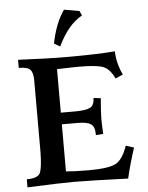

<svg xmlns="http://www.w3.org/2000/svg" viewBox="-61 -992 803 1041"><g transform="rotate(-5 340.0 -471.0)"><path d="M593.8 0Q396.5 -7.3 298.8 -7.8Q228 -7.8 45.9 0V-43.9Q109.4 -43.9 120.4 -74.2Q131.3 -104.5 132.8 -182.6V-574.7Q132.8 -615.7 118.2 -632.6Q103.5 -649.4 55.2 -649.4V-693.4Q218.3 -685.5 324.7 -685.5Q483.9 -685.5 582 -693.4Q584 -626.5 614.3 -564.5L573.2 -546.4Q547.4 -601.1 510.7 -614.3Q474.1 -627.4 382.3 -627.4Q348.1 -627.4 261.2 -624.5V-387.7H342.8Q397.5 -388.2 420.7 -399.9Q443.8 -411.6 444.8 -451.7L483.9 -446.8Q477.1 -369.1 477.1 -335.4Q477.1 -309.1 480 -252.9L439.9 -250V-256.8Q439.9 -295.9 419.2 -310.1Q398.4 -324.2 347.2 -324.2H261.2V-67.9Q307.6 -63.5 385.3 -63.5Q487.3 -63.5 528.6 -82.3Q569.8 -101.1 596.2 -178.7L640.1 -164.6Q609.9 -70.8 593.8 0ZM289.1 -745.6 256.8 -764.2Q278.8 -874 326.7 -942.4L410.2 -927.7L421.4 -902.8Q344.2 -860.8 289.1 -745.6Z"/></g></svg>

Font: Kelvinch
Style: Bold
Weight: 700
Designer: Paul James Miller
Foundry: High-Logic / Made with FontCreator
Version: Version 3.501;March 28, 2021;FontCreator 13.0.0.2683 64-bit